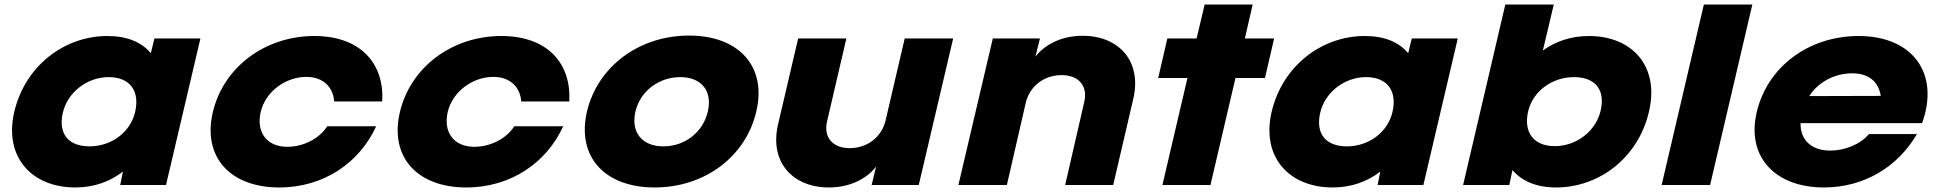

<svg xmlns="http://www.w3.org/2000/svg" viewBox="-20 -820 8597 851"><path d="M258.4 -319.8C279.2 -410.9 366.3 -478.2 461.4 -478.2C556.4 -478.2 600 -416.8 579.2 -324.8C558.4 -232.7 472.3 -171.3 377.2 -171.3C282.2 -171.3 237.6 -227.7 258.4 -319.8ZM313.9 10.9C396 10.9 467.3 -14.9 524.8 -59.4L512.9 0H715.8L868.3 -649.5H664.4L648.5 -584.2C607.9 -632.7 544.6 -660.4 456.4 -660.4C262.4 -660.4 91.1 -525.7 43.6 -325.7C-4 -124.8 119.8 10.9 313.9 10.9Z M1217.6 10.9C1416.6 10.9 1574.1 -100 1647.3 -260.4H1430.5C1393.9 -203 1321.6 -169.3 1253.3 -169.3C1164.2 -169.3 1114.7 -231.7 1135.4 -323.8C1157.2 -414.9 1246.3 -479.2 1337.4 -479.2C1416.6 -479.2 1457.2 -429.7 1461.2 -370.3H1674.1C1684 -538.6 1578 -660.4 1373.1 -660.4C1156.2 -660.4 971.1 -523.8 923.6 -323.8C876 -122.8 1001.8 10.9 1217.6 10.9Z M2046.6 10.9C2245.6 10.9 2403.1 -100 2476.3 -260.4H2259.5C2222.9 -203 2150.6 -169.3 2082.3 -169.3C1993.2 -169.3 1943.7 -231.7 1964.4 -323.8C1986.2 -414.9 2075.3 -479.2 2166.4 -479.2C2245.6 -479.2 2286.2 -429.7 2290.2 -370.3H2503.1C2513 -538.6 2407 -660.4 2202.1 -660.4C1985.2 -660.4 1800.1 -523.8 1752.6 -323.8C1705 -122.8 1830.8 10.9 2046.6 10.9Z M2796.4 -325.7C2818.2 -416.8 2900.4 -478.2 2995.4 -478.2C3088.5 -478.2 3139 -416.8 3117.2 -325.7C3096.4 -233.7 3015.2 -171.3 2920.2 -171.3C2825.1 -171.3 2775.6 -233.7 2796.4 -325.7ZM2881.6 10.9C3102.4 10.9 3285.5 -124.8 3332.1 -325.7C3379.6 -525.7 3254.8 -662.4 3034 -662.4C2813.2 -662.4 2629.1 -525.7 2581.6 -325.7C2535 -124.8 2660.8 10.9 2881.6 10.9Z M4204.7 -649.5H3989.9L3904.7 -284.2C3886.9 -211.9 3823.5 -163.4 3746.3 -163.4C3670.1 -163.4 3628.5 -211.9 3646.3 -284.2L3731.4 -649.5H3517.6L3428.5 -268.3C3389.9 -103 3491.8 10.9 3654.2 10.9C3759.2 10.9 3829.5 -37.6 3863.1 -81.2L3843.3 0H4052.2Z M4227.9 0H4442.7L4526.9 -366.3C4544.7 -438.6 4608.1 -487.1 4685.3 -487.1C4761.5 -487.1 4803.1 -438.6 4785.3 -366.3L4701.1 0H4914L5003.1 -382.2C5041.7 -547.5 4940.8 -661.4 4778.4 -661.4C4673.4 -661.4 4603.1 -612.9 4569.5 -569.3L4589.3 -649.5H4380.4Z M5132.2 0H5345.1L5456 -474.3H5586.7L5627.3 -649.5H5497.6L5532.2 -800H5319.4L5283.7 -649.5H5154L5113.4 -474.3H5243.1Z M5831.4 -319.8C5852.2 -410.9 5939.3 -478.2 6034.4 -478.2C6129.4 -478.2 6173 -416.8 6152.2 -324.8C6131.4 -232.7 6045.3 -171.3 5950.2 -171.3C5855.2 -171.3 5810.6 -227.7 5831.4 -319.8ZM5886.9 10.9C5969 10.9 6040.3 -14.9 6097.8 -59.4L6085.9 0H6288.8L6441.3 -649.5H6237.4L6221.5 -584.2C6180.9 -632.7 6117.6 -660.4 6029.4 -660.4C5835.4 -660.4 5664.1 -525.7 5616.6 -325.7C5569 -124.8 5692.8 10.9 5886.9 10.9Z M6753 -325.7C6773.8 -416.8 6860.9 -478.2 6956 -478.2C7051 -478.2 7095.6 -421.8 7074.8 -330.7C7054 -238.6 6966.9 -172.3 6871.8 -172.3C6776.8 -172.3 6732.2 -233.7 6753 -325.7ZM6876.8 10.9C7070.8 10.9 7242.1 -123.8 7288.6 -324.8C7336.2 -524.8 7216.4 -660.4 7022.3 -660.4C6943.1 -660.4 6874.8 -636.6 6818.3 -596L6866.9 -800H6652L6464.9 0H6669.8L6683.7 -66.3C6724.3 -17.8 6789.6 10.9 6876.8 10.9Z M7344.9 0H7559.7L7746.9 -800H7532Z M7999.2 -394.1C8038.8 -456.4 8112.1 -495 8189.3 -495C8264.6 -495 8306.2 -456.4 8316.1 -395ZM8063.6 10.9C8242.8 10.9 8391.3 -80.2 8476.5 -225.7H8263.6C8225 -179.2 8154.7 -152.5 8092.3 -152.5C8010.1 -152.5 7958.6 -199 7960.6 -274.3H8499.2C8578.4 -492.1 8459.6 -660.4 8218 -660.4C7997.3 -660.4 7814.1 -524.8 7766.6 -323.8C7719 -124.8 7848.7 10.9 8063.6 10.9Z"/></svg>

Font: Calandify
Style: Semi Bold Italic
Weight: 700
Italic angle: -12°
Designer: Larry Fischer
Foundry: Larry Fischer
Version: Version 1.0; ttfautohint (v1.8.4.7-5d5b)